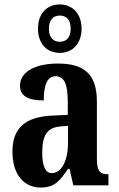

<svg xmlns="http://www.w3.org/2000/svg" viewBox="-20 -834 534 864"><path d="M249 -596C303 -596 347 -634 347 -705C347 -776 303 -814 249 -814C194 -814 151 -776 151 -705C151 -634 194 -596 249 -596ZM249 -646C223 -646 200 -662 200 -705C200 -748 223 -764 249 -764C276 -764 298 -748 298 -705C298 -662 276 -646 249 -646ZM163 10C225 10 249 -19 286 -74H293L310 0H468V-50H465C428 -50 416 -66 416 -121V-377C416 -502 357 -548 241 -548C145 -548 70 -515 70 -448C70 -403 105 -382 177 -382C177 -450 192 -491 230 -491C272 -491 285 -449 285 -374V-317L218 -314C96 -309 36 -260 36 -152C36 -42 93 10 163 10ZM213 -55C183 -55 170 -90 170 -147C170 -222 190 -260 252 -265L286 -268V-191C286 -111 257 -55 213 -55Z"/></svg>

Font: Noto Serif Myanmar ExtraCondensed
Style: Bold
Weight: 700
Width: 2
Designer: Ben Mitchell and the Monotype Design Team
Foundry: Monotype Imaging Inc.
Version: Version 2.106